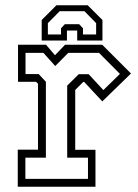

<svg xmlns="http://www.w3.org/2000/svg" viewBox="-20 -710 523 730"><path d="M47.5 0V-141H124.5V-391.5L117 -399H48.5V-540H155L189 -500L227.5 -540H368.5L478 -430.5L369 -324.5L300 -398.5H296.5L266 -368V-140.5H343V0ZM76.5 -30H314.5V-110.5H235.5V-384.5L279.5 -428H317L373 -367.5L436 -429L356.5 -509H239.5L190 -459L145 -509H77V-428.5H127L154.5 -399V-110.5H76.5ZM313.5 -690 369.5 -634V-556H273.5V-594H234.5V-556H138.5V-634L194.5 -690ZM301 -667.5H207L162 -622V-579H212V-602.5L226.5 -618H281L295.5 -602.5V-579H345.5V-622Z"/></svg>

Font: Tourney Condensed Light
Style: Regular
Weight: 300
Width: 3
Designer: Tyler Finck
Foundry: Etcetera Type Co
Version: Version 1.010; ttfautohint (v1.8.3)